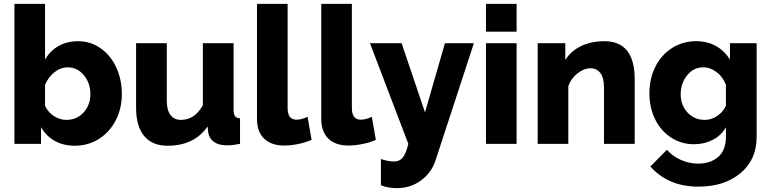

<svg xmlns="http://www.w3.org/2000/svg" viewBox="-20 -750 4019 1001"><path d="M193.8 -86.9V0H55.2V-730H214.8V-439Q240.7 -484.9 285.2 -510Q329.6 -535.2 387.2 -535.2Q452.1 -535.2 504.6 -498.3Q557.1 -461.4 586.2 -398.4Q615.2 -335.4 615.2 -259.8Q615.2 -184.6 583.5 -122.8Q551.8 -61 495.4 -25.6Q439 9.8 370.1 9.8Q310.5 9.8 265.6 -15.4Q220.7 -40.5 193.8 -86.9ZM451.2 -259.8Q451.2 -316.9 417.2 -357.9Q383.3 -398.9 333 -398.9Q295.9 -398.9 263.9 -373.5Q231.9 -348.1 214.8 -308.1V-198.2Q230.5 -165 261 -145Q291.5 -125 325.2 -125Q380.4 -125 415.8 -163.6Q451.2 -202.1 451.2 -259.8Z M689.5 -189V-524.9H849.6V-224.1Q849.6 -176.3 868.7 -150.6Q887.7 -125 922.9 -125Q995.1 -125 1037.6 -201.2V-524.9H1197.8V-178.2Q1197.8 -154.3 1205.3 -144.3Q1212.9 -134.3 1231.4 -132.8V0Q1191.9 7.8 1163.6 7.8Q1121.6 7.8 1096.4 -9.5Q1071.3 -26.9 1065.4 -59.1L1062.5 -90.8Q992.7 9.8 853.5 9.8Q773.4 9.8 731.4 -41Q689.5 -91.8 689.5 -189Z M1319.8 -730H1479.5V-187Q1479.5 -126 1525.4 -126Q1552.2 -126 1583.5 -141.1L1604.5 -21Q1574.7 -7.3 1535.4 0.7Q1496.1 8.8 1462.4 8.8Q1394 8.8 1356.9 -27.3Q1319.8 -63.5 1319.8 -130.9Z M1654.8 -730H1814.5V-187Q1814.5 -126 1860.4 -126Q1887.2 -126 1918.5 -141.1L1939.5 -21Q1909.7 -7.3 1870.4 0.7Q1831.1 8.8 1797.4 8.8Q1729 8.8 1691.9 -27.3Q1654.8 -63.5 1654.8 -130.9Z M1965.8 79.1Q2003.4 91.8 2034.7 91.8Q2063.5 91.8 2079.8 71.5Q2096.2 51.3 2108.9 0L1908.7 -524.9H2073.7L2195.8 -164.1L2299.8 -524.9H2450.7L2251 85Q2230 150.4 2175 190.7Q2120.1 231 2047.9 231Q2003.4 231 1965.8 215.8Z M2513.7 -585V-730H2673.3V-585ZM2513.7 0V-524.9H2673.3V0Z M3289.1 0H3128.9V-294.9Q3128.9 -344.7 3109.9 -369.4Q3090.8 -394 3058.1 -394Q3024.4 -394 2990.7 -367.4Q2957 -340.8 2942.9 -300.8V0H2783.2V-524.9H2927.2V-437Q2956.1 -483.9 3009 -509.5Q3062 -535.2 3130.9 -535.2Q3289.1 -535.2 3289.1 -335.9Z M3365.7 -263.2Q3365.7 -339.4 3396.5 -401.4Q3427.2 -463.4 3483.2 -499.3Q3539.1 -535.2 3609.9 -535.2Q3668 -535.2 3712.9 -510Q3757.8 -484.9 3785.6 -439V-524.9H3924.8V-36.1Q3924.8 82.5 3840.6 152.8Q3756.3 223.1 3620.6 223.1Q3464.8 223.1 3370.6 118.2L3457 30.8Q3485.8 64 3529.3 83.5Q3572.8 103 3620.6 103Q3650.4 103 3675.8 95Q3701.2 86.9 3721.4 70.8Q3741.7 54.7 3753.2 27.3Q3764.6 0 3764.6 -36.1V-86.9Q3741.2 -44.4 3696.5 -21.2Q3651.9 2 3598.6 2Q3530.8 2 3477.1 -33.9Q3423.3 -69.8 3394.5 -130.1Q3365.7 -190.4 3365.7 -263.2ZM3764.6 -198.2V-308.1Q3749 -349.1 3716.1 -374Q3683.1 -398.9 3646 -398.9Q3595.7 -398.9 3562.3 -357.2Q3528.8 -315.4 3528.8 -258.8Q3528.8 -201.2 3564.7 -163.1Q3600.6 -125 3653.8 -125Q3689.5 -125 3719 -145Q3748.5 -165 3764.6 -198.2Z"/></svg>

Font: Rawline ExtraBold
Style: Regular
Weight: 800
Designer: Matt McInerney, Pablo Impallari, Rodrigo Fuenzalida
Foundry: Matt McInerney, Pablo Impallari, Rodrigo Fuenzalida
Version: Version 4.020;PS 004.020;hotconv 1.0.88;makeotf.lib2.5.64775